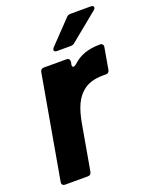

<svg xmlns="http://www.w3.org/2000/svg" viewBox="-143 -843 736 923"><g transform="rotate(-20 225.5 -381.5)"><path d="M28 0Q19 0 14.5 -5.5Q10 -11 12 -20L105 -548Q108 -564 124 -564H240Q249 -564 253 -558.5Q257 -553 256 -544L254 -535L253 -529Q253 -519 260 -519Q265 -519 273 -525Q303 -553 337.5 -564.5Q372 -576 416 -576Q424 -576 428.5 -570.5Q433 -565 431 -556L412 -447Q409 -431 393 -431H378Q312 -431 274 -399Q247 -377 230.5 -341Q214 -305 204 -249L163 -16Q160 0 144 0ZM211 -617Q196 -617 196 -627Q196 -632 202 -639L312 -754Q320 -763 334 -763H436Q451 -763 451 -753Q451 -747 444 -741L302 -625Q294 -617 280 -617Z"/></g></svg>

Font: Open Sauce Two ExtraBold Italic
Style: Regular
Weight: 800
Italic angle: -10°
Designer: Alfredo Marco Pradil
Foundry: Creative Sauce Fz LLC
Version: Version 1.477